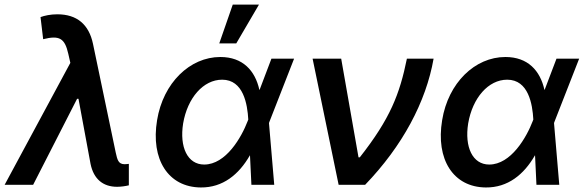

<svg xmlns="http://www.w3.org/2000/svg" viewBox="-36 -799 2529 830"><path d="M470.2 8.5C486.5 8.5 506.7 5.7 521 2.1V-90.6C516.3 -90.2 508.2 -89.1 502.8 -89.1C475.5 -89.1 471.2 -108.7 464.5 -138.5L366.1 -609C348.4 -693.9 296.2 -737.2 211.6 -737.2C182.5 -737.2 156.6 -731.5 139.2 -725.1L150.6 -629.6C220.5 -647 244 -634.2 259.2 -566.4L268.1 -527.3L-16 0H107.2L297.2 -371.8H303.3L355.5 -90.2C369 -24.5 409.8 8.5 470.2 8.5Z M831.7 11.4C927.2 12.4 996.8 -44.7 1044 -127.1H1044.7L1050.8 0H1149.5L1126.8 -267L1128.2 -271.3L1235.4 -545.5H1137.4L1086.3 -410.9H1085.2C1066.8 -493.6 1013.8 -552.6 916.5 -552.6C784.8 -552.6 669.4 -440.7 643.1 -279.8C614.7 -109.7 691.4 10.3 831.7 11.4ZM755.7 -265.6C774.5 -375.7 842.7 -454.5 924.4 -454.5C1016.3 -454.5 1033.7 -348.4 1037.3 -282.3L1034.4 -274.9C1007.8 -205.3 940.7 -87.7 846.6 -87.7C774.5 -87.7 739.3 -163.4 755.7 -265.6ZM911.9 -611.5H985.4L1083.5 -779.1H970.2Z M1427.9 0H1542.3C1703.8 -167.6 1805.8 -358.7 1838.4 -545.5H1723C1691.8 -392 1650.9 -286.2 1519.5 -119H1513.8L1438.9 -545.5H1315.3Z M2063.9 11.4C2159.4 12.4 2229 -44.7 2276.3 -127.1H2277L2283 0H2381.7L2359 -267L2360.4 -271.3L2467.7 -545.5H2369.7L2318.5 -410.9H2317.5C2299 -493.6 2246.1 -552.6 2148.8 -552.6C2017 -552.6 1901.6 -440.7 1875.4 -279.8C1846.9 -109.7 1923.7 10.3 2063.9 11.4ZM1987.9 -265.6C2006.7 -375.7 2074.9 -454.5 2156.6 -454.5C2248.6 -454.5 2266 -348.4 2269.5 -282.3L2266.7 -274.9C2240.1 -205.3 2172.9 -87.7 2078.8 -87.7C2006.7 -87.7 1971.6 -163.4 1987.9 -265.6Z"/></svg>

Font: Magic Ui Pro Semi Bold
Style: Italic
Weight: 600
Italic angle: -9.39999°
Designer: Stefan Endress, Andreas Faust
Version: Version 1.000;FEAKit 1.0